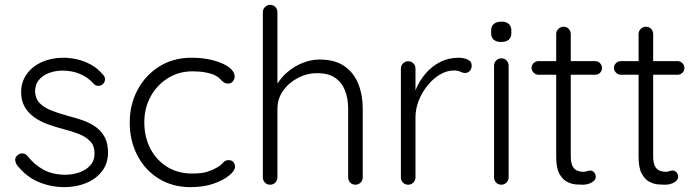

<svg xmlns="http://www.w3.org/2000/svg" viewBox="-20 -760 2868 790"><path d="M49.8 -80.8Q42 -93.2 42.6 -104.4Q43.2 -115.5 54.8 -123.2Q62.5 -129.5 73.4 -128.8Q84.2 -128 93 -118.5Q119.8 -83.5 158.1 -62.2Q196.5 -41 249.8 -41Q278.2 -41.2 305.6 -50.4Q333 -59.5 351 -79.1Q369 -98.8 369 -129.2Q369 -160.2 351 -178.9Q333 -197.5 304.4 -208.8Q275.8 -220 243.5 -228Q209.5 -237 177.8 -248.4Q146 -259.8 121.2 -277.2Q96.5 -294.8 81.8 -320Q67 -345.2 67 -381Q67 -422.8 89.8 -454.8Q112.5 -486.8 152.1 -504.6Q191.8 -522.5 241.5 -522.5Q267.2 -522.5 296 -516.1Q324.8 -509.8 352.8 -494.8Q380.8 -479.8 403.2 -453.5Q412 -445.2 412.1 -433.6Q412.2 -422 401.8 -412.5Q393.5 -406.5 383.2 -406.9Q373 -407.2 366 -414.8Q342.2 -442 309.2 -455.8Q276.2 -469.5 237.8 -469.5Q209.2 -469.5 183.5 -460.4Q157.8 -451.2 141 -432.2Q124.2 -413.2 124.2 -382.2Q125.8 -353.2 144.1 -334.9Q162.5 -316.5 193.2 -304.6Q224 -292.8 262 -282.5Q294.2 -274.5 323.4 -263.9Q352.5 -253.2 375.1 -236.8Q397.8 -220.2 411.1 -195.1Q424.5 -170 424.5 -132Q424.5 -87.8 400.1 -55.9Q375.8 -24 334.9 -7Q294 10 244 10Q190.2 10 139.5 -10.9Q88.8 -31.8 49.8 -80.8Z M768.5 -522.5Q816.5 -522.5 856.8 -512Q897 -501.5 921.2 -483.8Q945.5 -466 945.5 -445Q945.5 -434.8 938.4 -425.5Q931.2 -416.2 919.5 -416.2Q907.2 -416.2 899.8 -421.9Q892.2 -427.5 885 -435.6Q877.8 -443.8 863.8 -450.5Q850.8 -457.2 826.5 -461.9Q802.2 -466.5 772 -466.5Q715.8 -466.5 670.9 -438.5Q626 -410.5 599.9 -363.2Q573.8 -316 573.8 -256.5Q573.8 -196.5 598.5 -148.9Q623.2 -101.2 667.5 -73.6Q711.8 -46 770.2 -46Q810.2 -46 832.4 -53.1Q854.5 -60.2 870.2 -69.2Q889.5 -80.2 898.2 -90.8Q907 -101.2 920.8 -101.2Q933.2 -101.2 940.1 -93.4Q947 -85.5 947 -73.5Q947 -58.2 923.5 -38.5Q900 -18.8 859 -4.4Q818 10 764.2 10Q689.8 10 633.2 -25Q576.8 -60 545.2 -120.4Q513.8 -180.8 513.8 -256.5Q513.8 -329.5 545.8 -389.8Q577.8 -450 635 -486.2Q692.2 -522.5 768.5 -522.5Z M1295.2 -515Q1358.2 -515 1397.2 -487.8Q1436.2 -460.5 1454.4 -414.6Q1472.5 -368.8 1472.5 -313.2V-30.2Q1472.5 -17.8 1463.8 -8.9Q1455 0 1442.5 0Q1429.2 0 1420.9 -8.9Q1412.5 -17.8 1412.5 -30.2V-313.2Q1412.5 -353.8 1400 -386.6Q1387.5 -419.5 1359.8 -439.2Q1332 -459 1284.8 -459Q1243 -459 1205.5 -439.2Q1168 -419.5 1144.8 -386.6Q1121.5 -353.8 1121.5 -313.2V-30.2Q1121.5 -17.8 1112.8 -8.9Q1104 0 1091.5 0Q1078.2 0 1069.9 -8.9Q1061.5 -17.8 1061.5 -30.2V-709.8Q1061.5 -722.2 1070.2 -731.1Q1079 -740 1091.5 -740Q1104.8 -740 1113.1 -731.1Q1121.5 -722.2 1121.5 -709.8V-386L1099 -350.8Q1101.2 -382 1118.8 -411.6Q1136.2 -441.2 1164.1 -464.6Q1192 -488 1226 -501.5Q1260 -515 1295.2 -515Z M1659.5 0Q1646.2 0 1637.9 -8.9Q1629.5 -17.8 1629.5 -30.2V-477.8Q1629.5 -490.2 1638.2 -499.1Q1647 -508 1659.5 -508Q1672.8 -508 1681.1 -499.1Q1689.5 -490.2 1689.5 -477.8V-327.5L1675 -324.8Q1677.8 -360 1692.2 -394.6Q1706.8 -429.2 1731.8 -458.2Q1756.8 -487.2 1791.1 -504.9Q1825.5 -522.5 1868.5 -522.5Q1886.5 -522.5 1903.6 -515.2Q1920.8 -508 1920.8 -491Q1920.8 -476 1912.8 -467.9Q1904.8 -459.8 1893.8 -459.8Q1884.5 -459.8 1874.2 -464.9Q1864 -470 1847 -470Q1818.5 -470 1790.6 -453.6Q1762.8 -437.2 1739.8 -409.1Q1716.8 -381 1703.1 -346.6Q1689.5 -312.2 1689.5 -277V-30.2Q1689.5 -17.8 1680.8 -8.9Q1672 0 1659.5 0Z M2072.8 -489.8V-30.2Q2072.8 -17.8 2064 -8.9Q2055.2 0 2042.8 0Q2029.5 0 2021.1 -8.9Q2012.8 -17.8 2012.8 -30.2V-489.8Q2012.8 -502.2 2021.5 -511.1Q2030.2 -520 2042.8 -520Q2056 -520 2064.4 -511.1Q2072.8 -502.2 2072.8 -489.8ZM2042.5 -587.2Q2022 -587.2 2011.4 -596.8Q2000.8 -606.2 2000.8 -623.8V-634.5Q2000.8 -652.2 2012.1 -661.6Q2023.5 -671 2043.5 -671Q2062.8 -671 2073.4 -661.5Q2084 -652 2084 -634.5V-623.8Q2084 -606 2073.1 -596.6Q2062.2 -587.2 2042.5 -587.2Z M2195.5 -508.5H2428.8Q2440.8 -508.5 2448.9 -500Q2457 -491.5 2457 -480.2Q2457 -468.5 2448.9 -460.5Q2440.8 -452.5 2428.8 -452.5H2195.5Q2184.2 -452.5 2175.8 -461Q2167.2 -469.5 2167.2 -480.8Q2167.2 -492.5 2175.8 -500.5Q2184.2 -508.5 2195.5 -508.5ZM2298.8 -650Q2312 -650 2320.2 -641.1Q2328.5 -632.2 2328.5 -619.8V-117.8Q2328.5 -89.5 2336.2 -75.6Q2344 -61.8 2356.1 -57.4Q2368.2 -53 2380 -53Q2388.2 -53 2394.5 -55.6Q2400.8 -58.2 2409.2 -58.2Q2418 -58.2 2424.6 -50.9Q2431.2 -43.5 2431.2 -32.5Q2431.2 -18.8 2415 -9.4Q2398.8 0 2377.2 0Q2367.5 0 2349.5 -1.2Q2331.5 -2.5 2312.8 -12.2Q2294 -22 2281.2 -45.9Q2268.5 -69.8 2268.5 -115V-619.8Q2268.5 -632.2 2277.4 -641.1Q2286.2 -650 2298.8 -650Z M2534.5 -508.5H2767.8Q2779.8 -508.5 2787.9 -500Q2796 -491.5 2796 -480.2Q2796 -468.5 2787.9 -460.5Q2779.8 -452.5 2767.8 -452.5H2534.5Q2523.2 -452.5 2514.8 -461Q2506.2 -469.5 2506.2 -480.8Q2506.2 -492.5 2514.8 -500.5Q2523.2 -508.5 2534.5 -508.5ZM2637.8 -650Q2651 -650 2659.2 -641.1Q2667.5 -632.2 2667.5 -619.8V-117.8Q2667.5 -89.5 2675.2 -75.6Q2683 -61.8 2695.1 -57.4Q2707.2 -53 2719 -53Q2727.2 -53 2733.5 -55.6Q2739.8 -58.2 2748.2 -58.2Q2757 -58.2 2763.6 -50.9Q2770.2 -43.5 2770.2 -32.5Q2770.2 -18.8 2754 -9.4Q2737.8 0 2716.2 0Q2706.5 0 2688.5 -1.2Q2670.5 -2.5 2651.8 -12.2Q2633 -22 2620.2 -45.9Q2607.5 -69.8 2607.5 -115V-619.8Q2607.5 -632.2 2616.4 -641.1Q2625.2 -650 2637.8 -650Z"/></svg>

Font: Quicksand Variable Light
Style: Regular
Weight: 300
Designer: Andrew Paglinawan
Foundry: Andrew Paglinawan
Version: Version 3.004